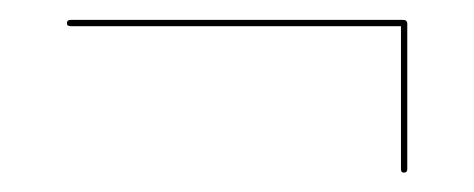

<svg xmlns="http://www.w3.org/2000/svg" viewBox="-20 -442 489 198"><path d="M49 -418Q49 -421.5 53 -421.5H395.5Q400 -421.5 400 -417.5V-267.5Q400 -264 396.5 -264Q393.5 -264 393.5 -267.5V-415H53Q49 -415 49 -418Z"/></svg>

Font: Fraunces144ptRegular
Style: Regular
Weight: 400
Version: Version 1.000;[0bf87f6ff]